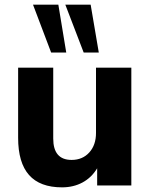

<svg xmlns="http://www.w3.org/2000/svg" viewBox="-20 -798 646 826"><path d="M545 -507V0H398V-74Q374 -34 335 -13Q296 8 247 8Q152 8 105 -45Q58 -98 58 -205V-507H209V-202Q209 -110 288 -110Q335 -110 364 -142Q393 -174 393 -226V-507ZM200 -572 122 -778H231L265 -572ZM340 -572 261 -778H370L405 -572Z"/></svg>

Font: Muli ExtraBold
Style: Regular
Weight: 800
Designer: Vernon Adams
Foundry: Vernon Adams
Version: Version 2.000